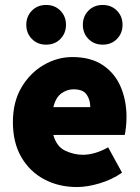

<svg xmlns="http://www.w3.org/2000/svg" viewBox="-20 -742 566 774"><path d="M290 12Q217 12 158.5 -19Q100 -50 66 -108.5Q32 -167 32 -250Q32 -331 66.5 -389.5Q101 -448 156 -480Q211 -512 272 -512Q346 -512 394.5 -479.5Q443 -447 466.5 -392Q490 -337 490 -270Q490 -248 487.5 -227.5Q485 -207 483 -198H195Q208 -151 243 -134.5Q278 -118 314 -118Q362 -118 416 -148L472 -46Q432 -18 382 -3Q332 12 290 12ZM276 -382Q251 -382 228 -366Q205 -350 195 -310H344Q344 -339 329.5 -360.5Q315 -382 276 -382ZM394 -562Q359 -562 336.5 -585Q314 -608 314 -642Q314 -676 336.5 -699Q359 -722 394 -722Q429 -722 451.5 -699Q474 -676 474 -642Q474 -608 451.5 -585Q429 -562 394 -562ZM166 -562Q131 -562 108.5 -585Q86 -608 86 -642Q86 -676 108.5 -699Q131 -722 166 -722Q201 -722 223.5 -699Q246 -676 246 -642Q246 -608 223.5 -585Q201 -562 166 -562Z"/></svg>

Font: Assistant ExtraBold
Style: Regular
Weight: 800
Designer: Hebrew By Ben Nathan, Latin by Paul Hunt
Version: Version 3.000